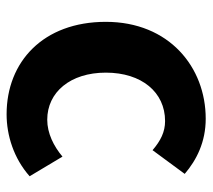

<svg xmlns="http://www.w3.org/2000/svg" viewBox="-50 -564 628 567"><g transform="rotate(90 263.5 -280.0)"><path d="M317 14C379 14 447 -7 500 -54L442 -151C411 -125 373 -106 333 -106C252 -106 194 -174 194 -279C194 -385 252 -454 337 -454C369 -454 395 -441 423 -417L493 -512C452 -547 399 -574 330 -574C178 -574 44 -466 44 -279C44 -94 162 14 317 14Z"/></g></svg>

Font: Noto Sans CJK KR Bold
Style: Regular
Weight: 700
Designer: Ryoko NISHIZUKA (kana & ideographs); Paul D. Hunt (Latin, Greek & Cyrillic); Wenlong ZHANG (bopomofo); Sandoll Communica
Foundry: Adobe Systems Incorporated
Version: Version 1.004;PS 1.004;hotconv 1.0.82;makeotf.lib2.5.63406